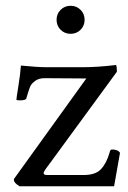

<svg xmlns="http://www.w3.org/2000/svg" viewBox="-20 -648 444 668"><path d="M190.9 -544.4Q176.8 -558.6 176.8 -579.1Q176.8 -599.6 190.9 -613.8Q205.1 -627.9 225.6 -627.9Q246.1 -627.9 260.3 -613.8Q274.4 -599.6 274.4 -579.1Q274.4 -558.6 260.3 -544.4Q246.1 -530.3 225.6 -530.3Q205.1 -530.3 190.9 -544.4ZM131.8 -45.9Q131.8 -39.1 143.6 -39.1H271.5Q312.5 -39.1 331.5 -59.6Q350.6 -80.1 361.3 -117.2Q363.3 -127.9 369.1 -127.9Q390.6 -127.9 397.5 -116.2L377 0H47.9Q28.3 -11.7 28.3 -22.5Q28.3 -25.4 29.3 -26.4L280.3 -375L134.8 -376Q115.2 -376 102.5 -366.7Q89.8 -357.4 85.4 -347.7Q81.1 -337.9 76.7 -322.8Q72.3 -307.6 71.3 -304.7Q68.4 -298.8 47.9 -298.8Q37.1 -298.8 37.1 -301.8Q37.1 -305.7 43.9 -348.1Q50.8 -390.6 52.7 -419.9Q110.4 -414.1 145.5 -414.1H264.6Q319.3 -414.1 383.8 -421.9Q386.7 -417 386.7 -398.4L138.7 -59.6Q131.8 -49.8 131.8 -45.9Z"/></svg>

Font: Crimson Text
Style: Regular
Weight: 400
Version: Version 0.13